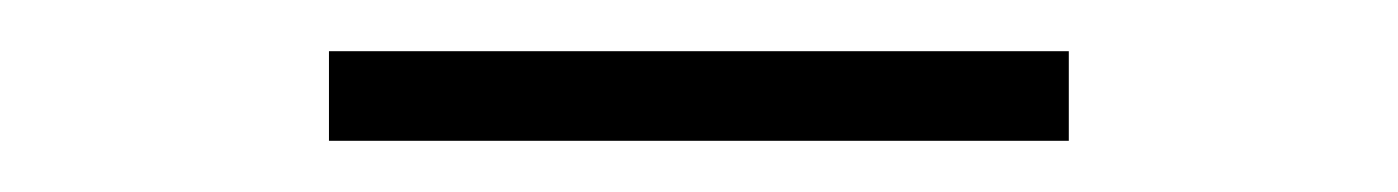

<svg xmlns="http://www.w3.org/2000/svg" viewBox="-20 -749 546 75"><path d="M108.5 -694V-729H397.5V-694Z"/></svg>

Font: Encode Sans ExtraLight
Style: Regular
Weight: 275
Designer: Multiple Designers
Foundry: Impallari Type
Version: Version 2.000